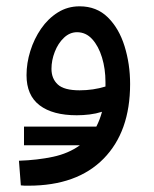

<svg xmlns="http://www.w3.org/2000/svg" viewBox="-20 -357 487 608"><path d="M56 103V44H285Q296 23 303 -3Q284 3 263.5 5.5Q243 8 223 8Q147 8 105.5 -23.5Q64 -55 64 -119Q64 -157 76 -195.5Q88 -234 110 -266Q132 -298 163 -317.5Q194 -337 232 -337Q286 -337 321.5 -302Q357 -267 374.5 -210.5Q392 -154 392 -91Q392 60 308 145.5Q224 231 70 231Q61 231 58 231Q55 231 46 230L40 152Q99 150 148 139.5Q197 129 233 103ZM143 -139Q143 -108 163 -89.5Q183 -71 232 -71Q275 -71 314 -83Q314 -90 314 -97Q314 -139 303 -175Q292 -211 272 -233Q252 -255 224 -255Q201 -255 182.5 -237.5Q164 -220 153.5 -193Q143 -166 143 -139Z"/></svg>

Font: Go Noto Kurrent-Regular
Style: Regular
Weight: 400
Designer: Monotype Design Team
Foundry: Monotype Imaging Inc.
Version: Version 2.012; ttfautohint (v1.8.4.7-5d5b)